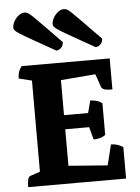

<svg xmlns="http://www.w3.org/2000/svg" viewBox="-61 -969 743 1016"><g transform="rotate(-5 311.0 -461.0)"><path d="M47 0Q47 -53 63 -58L116 -76V-560L47 -577Q47 -595 51.5 -610Q56 -625 68 -641H536V-476Q505 -476 492.5 -481Q480 -486 477 -495L453 -564L269 -549V-363H397L414 -428Q429 -428 446 -423.5Q463 -419 477 -408V-240Q463 -229 446 -225Q429 -221 414 -221L396 -288H269V-94L476 -78L503 -187Q538 -187 567 -167V0ZM467 -707Q481 -707 493 -718.5Q505 -730 505 -749Q445 -811 410.5 -846Q376 -881 359 -897.5Q342 -914 333.5 -918Q325 -922 317 -922Q301 -922 286 -910.5Q271 -899 261 -881.5Q251 -864 251 -847Q251 -840 256 -833.5Q261 -827 281 -814Q301 -801 345 -776Q389 -751 467 -707ZM258 -707Q272 -707 284 -718.5Q296 -730 296 -749Q236 -811 201.5 -846Q167 -881 150 -897.5Q133 -914 124.5 -918Q116 -922 108 -922Q92 -922 77 -910.5Q62 -899 52 -881.5Q42 -864 42 -847Q42 -840 47 -833.5Q52 -827 72 -814Q92 -801 136 -776Q180 -751 258 -707Z"/></g></svg>

Font: Petrona ExtraBold
Style: Regular
Weight: 800
Designer: Ringo R. Seeber
Foundry: Ringo R. Seeber
Version: Version 2.001; ttfautohint (v1.8.3)